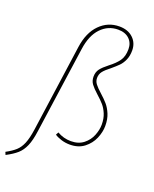

<svg xmlns="http://www.w3.org/2000/svg" viewBox="-213 -831 899 1120"><g transform="rotate(20 236.5 -271.0)"><path d="M-45 178Q-8 158 13.5 138.5Q35 119 48.5 86.5Q62 54 70 -2L146 -542Q159 -635 209.5 -686Q260 -737 331 -737Q384 -737 416 -707Q448 -677 448 -630Q448 -596 436.5 -570.5Q425 -545 409 -529Q393 -513 367 -491Q338 -469 324 -451.5Q310 -434 310 -410Q310 -390 322.5 -373.5Q335 -357 362 -333Q390 -308 407.5 -287.5Q425 -267 438 -236Q451 -205 451 -163Q451 -125 434 -85Q417 -45 381.5 -17.5Q346 10 293 10Q265 10 239.5 2Q214 -6 198 -17L207 -34Q246 -11 292 -11Q339 -11 370 -35.5Q401 -60 415 -95.5Q429 -131 429 -163Q429 -201 417 -229.5Q405 -258 388.5 -277Q372 -296 345 -320Q316 -346 302 -365Q288 -384 288 -410Q288 -439 303 -458.5Q318 -478 349 -502Q386 -530 405.5 -557.5Q425 -585 425 -630Q425 -669 399.5 -693Q374 -717 330 -717Q268 -717 224 -671Q180 -625 168 -537L92 -1Q84 59 68.5 94.5Q53 130 28.5 151.5Q4 173 -38 195Z"/></g></svg>

Font: Fira Sans Condensed Thin
Style: Italic
Weight: 250
Width: 3
Italic angle: -8°
Designer: Carrois Corporate & Edenspiekermann AG
Foundry: Carrois Corporate GbR & Edenspiekermann AG
Version: Version 4.203